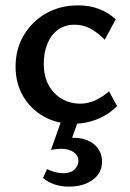

<svg xmlns="http://www.w3.org/2000/svg" viewBox="-20 -450 483 715"><path d="M253 11Q191 11 142.5 -16.5Q94 -44 66 -92Q38 -140 38 -202Q38 -268 69 -319.5Q100 -371 152 -400.5Q204 -430 271 -430Q314 -430 349 -416.5Q384 -403 411 -378L370 -302Q344 -329 316.5 -343.5Q289 -358 258 -358Q221 -358 195 -338.5Q169 -319 156 -286Q143 -253 143 -213Q143 -167 161 -133.5Q179 -100 210 -82Q241 -64 279 -64Q307 -64 334 -76Q361 -88 386 -110L416 -55Q391 -30 362.5 -15.5Q334 -1 306.5 5Q279 11 253 11ZM208 0H271L242 82L199 73Q209 69 223 66Q237 63 252 63Q301 63 330.5 87.5Q360 112 360 152Q360 194 325.5 219.5Q291 245 236 245Q208 245 184 237Q160 229 140 213L155 180Q168 186 184 190.5Q200 195 215 195Q244 195 258 180.5Q272 166 272 150Q272 129 254 116.5Q236 104 207 104Q201 104 191 105Q181 106 170 108Z"/></svg>

Font: Ysabeau Office SemiBold
Style: Regular
Weight: 600
Designer: Christian Thalmann (Catharsis Fonts)
Version: Version 2.001;gftools[0.9.30]; featfreeze: tnum,lnum,ss02